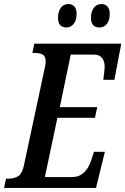

<svg xmlns="http://www.w3.org/2000/svg" viewBox="-38 -930 620 950"><path d="M-8 -46H3Q35 -46 53.5 -59.5Q72 -73 80 -110L182 -587Q188 -614 188 -626Q188 -651 174 -659.5Q160 -668 132 -668H122L132 -714H562L528 -535H473Q474 -540 477 -566Q480 -592 480 -598Q480 -626 467 -643Q454 -660 426 -660H312L258 -400H443L432 -347H246L184 -54H319Q354 -54 377.5 -76.5Q401 -99 413 -136L427 -179H481L437 0H-18ZM249 -842Q249 -872 262.5 -891Q276 -910 300 -910Q319 -910 330 -898Q341 -886 341 -862Q341 -828 326 -811Q311 -794 291 -794Q249 -794 249 -842ZM412 -842Q412 -872 426 -891Q440 -910 463 -910Q482 -910 493.5 -898Q505 -886 505 -862Q505 -828 490 -811Q475 -794 455 -794Q412 -794 412 -842Z"/></svg>

Font: Noto Serif CondSemiBold
Style: Italic
Weight: 600
Width: 3
Italic angle: -12°
Designer: Monotype Design Team
Foundry: Monotype Imaging Inc.
Version: Version 1.001